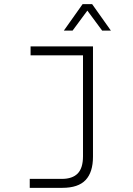

<svg xmlns="http://www.w3.org/2000/svg" viewBox="-20 -753 640 923"><path d="M123 150V107H277Q328 107 353.5 81Q379 55 379 -2V-487H127V-530H427V0Q427 75 391.5 112.5Q356 150 280 150ZM287 -606 377 -733H423L513 -606H471L400 -702L329 -606Z"/></svg>

Font: Geist Mono ExtraLight
Style: Regular
Weight: 200
Monospace: yes
Designer: Basement.studio, Andrés Briganti, Mateo Zaragoza
Foundry: Basement.studio, Vercel, Andrés Briganti, Guido Ferreyra, Mateo Zaragoza
Version: Version 1.500; ttfautohint (v1.8.4.7-5d5b)